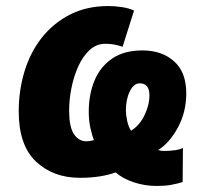

<svg xmlns="http://www.w3.org/2000/svg" viewBox="-20 -579 671 636"><path d="M498 37Q460 37 423.5 25Q387 13 363 -8Q342 0 312 5Q282 10 245 10Q156 10 99 -44Q42 -98 42 -210Q42 -279 61 -342Q80 -405 118 -453.5Q156 -502 211.5 -530.5Q267 -559 339 -559Q360 -559 383.5 -555.5Q407 -552 424 -544L386 -424Q359 -434 329 -434Q299 -434 276.5 -413Q254 -392 239 -358.5Q224 -325 216.5 -286.5Q209 -248 209 -213Q209 -161 223.5 -137Q238 -113 263 -111Q279 -111 291 -115Q285 -130 279.5 -155Q274 -180 274 -209Q274 -266 293 -312Q312 -358 351.5 -385Q391 -412 452 -412Q516 -412 556.5 -376Q597 -340 597 -270Q597 -208 569.5 -157Q542 -106 504 -82Q512 -79 524 -79Q543 -79 560 -81.5Q577 -84 586 -89L585 24Q566 30 546 33.5Q526 37 498 37ZM414 -146Q442 -163 458.5 -197Q475 -231 475 -263Q475 -303 443 -303Q423 -303 410 -276.5Q397 -250 397 -213Q397 -200 401 -180Q405 -160 414 -146Z"/></svg>

Font: Noto Sans Disp ExtBd
Style: Italic
Weight: 800
Italic angle: -12°
Designer: Monotype Design Team
Foundry: Monotype Imaging Inc.
Version: Version 2.000;GOOG;noto-source:20170915:90ef993387c0